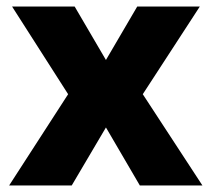

<svg xmlns="http://www.w3.org/2000/svg" viewBox="-20 -569 649 589"><path d="M189 -280 17 -549H209L305 -385L401 -549H593L418 -280L601 0H409L305 -178L200 0H8Z"/></svg>

Font: Noto Sans Thai Looped ExtraBold
Style: Regular
Weight: 800
Designer: Sasikarn Vongin, Ben Mitchell
Foundry: The Fontpad Ltd
Version: Version 1.001; ttfautohint (v1.8.4.7-5d5b)